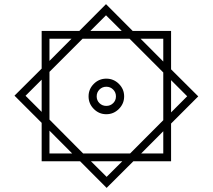

<svg xmlns="http://www.w3.org/2000/svg" viewBox="-20 -749 1024 925"><path d="M218.3 -119.6 327.6 -9.8H218.3ZM365.7 27.8 493.7 156.2 622.6 27.8H804.2V-153.8L935.1 -284.7L804.2 -415V-600.1H619.1L490.7 -729L362.3 -600.1H180.7V-418.5L49.8 -288.1L180.7 -157.2V27.8ZM660.2 -9.8 766.6 -116.7V-9.8ZM766.6 -452.6 657.2 -562.5H766.6ZM218.3 -455.6V-562.5H324.7ZM218.3 -402.8 377.9 -562.5H604L766.6 -399.9V-169.9L606.9 -9.8H380.4L218.3 -172.9ZM415.5 -600.1 490.7 -675.3 566.4 -600.1ZM180.7 -365.2V-210L103 -287.6ZM804.2 -362.8 881.8 -285.2 804.2 -207.5ZM569.3 27.8 493.7 103 418 27.8ZM445.8 -284.7Q445.8 -304.2 459.2 -317.6Q472.7 -331.1 492.2 -331.1Q511.7 -331.1 525.1 -317.6Q538.6 -304.2 538.6 -284.7Q538.6 -265.1 525.1 -252Q511.7 -238.8 492.2 -238.8Q472.7 -238.8 459.2 -252Q445.8 -265.1 445.8 -284.7ZM406.7 -284.7Q406.7 -249.5 431.9 -224.1Q457 -198.7 492.2 -198.7Q527.3 -198.7 552.7 -224.1Q578.1 -249.5 578.1 -284.7Q578.1 -319.8 552.7 -345Q527.3 -370.1 492.2 -370.1Q457 -370.1 431.9 -345Q406.7 -319.8 406.7 -284.7Z"/></svg>

Font: Vazirmatn
Style: Regular
Weight: 400
Designer: Saber Rastikerdar
Foundry: Saber Rastikerdar
Version: Version 33.003;September 2, 2022;FontCreator 14.0.0.2862 64-